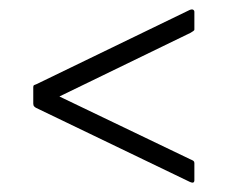

<svg xmlns="http://www.w3.org/2000/svg" viewBox="-20 -506 479 404"><path d="M56 -279Q54 -280 52 -282Q50 -284 50 -288V-323Q50 -326 52 -327Q54 -328 57 -329L379 -485Q384 -487 386.5 -485.5Q389 -484 389 -481V-444Q389 -442 386.5 -440.5Q384 -439 381 -437L105 -303L380 -171Q385 -169 387 -167.5Q389 -166 389 -163V-127Q389 -119 380 -123Z"/></svg>

Font: Glory Thin Light
Style: Regular
Weight: 300
Version: Version 1.011